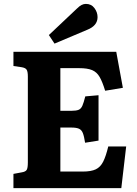

<svg xmlns="http://www.w3.org/2000/svg" viewBox="-20 -966 705 986"><path d="M49 0V-73L92 -81Q111 -84 117 -93.5Q123 -103 123 -132V-573Q123 -599 116.5 -608.5Q110 -618 90 -621L49 -627V-700H577L611 -515L520 -500Q506 -546 491.5 -571Q477 -596 453 -606Q429 -616 387 -616H290V-397H347Q371 -397 383.5 -402Q396 -407 403 -423Q410 -439 418 -471L486 -477V-244L417 -233Q412 -266 405.5 -282.5Q399 -299 385.5 -305Q372 -311 346 -311H290V-85H405Q448 -85 472 -96.5Q496 -108 510 -136Q524 -164 536 -214H628L603 0ZM260 -742 231 -786 374 -921Q388 -935 399 -940.5Q410 -946 421 -946Q449 -946 465 -924.5Q481 -903 481 -878Q481 -834 428 -813Z"/></svg>

Font: Literata
Style: Bold
Weight: 700
Designer: Latin by Veronika Burian and Jose Scaglione. Greek by Irene Vlachou. Cyrillic by Vera Evstafieva.
Foundry: TypeTogether
Version: Version 3.103; ttfautohint (v1.8.4.7-5d5b);gftools[0.9.29]